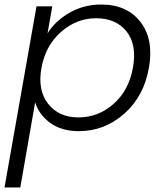

<svg xmlns="http://www.w3.org/2000/svg" viewBox="-36 -574 731 852"><path d="M175 -426Q209 -481 272.5 -517.5Q336 -554 413 -554Q527 -554 587 -477Q647 -400 625 -274Q603 -147 515.5 -69.5Q428 8 314 8Q237 8 187 -28.5Q137 -65 120 -120L54 258H-16L126 -546H196ZM554 -274Q572 -376 525.5 -434.5Q479 -493 390 -493Q304 -493 235 -432.5Q166 -372 148 -273Q130 -174 177.5 -113.5Q225 -53 312 -53Q400 -53 468 -113Q536 -173 554 -274Z"/></svg>

Font: Poppins Light
Style: Italic
Weight: 300
Italic angle: -10°
Designer: Ninad Kale (Devanagari), Jonny Pinhorn (Latin)
Foundry: Indian Type Foundry
Version: Version 3.200;PS 1.000;hotconv 16.6.54;makeotf.lib2.5.65590